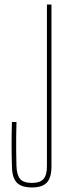

<svg xmlns="http://www.w3.org/2000/svg" viewBox="-20 -820 298 845"><path d="M120.5 5Q89.5 5 70.2 -4.5Q51 -14 42 -34.5Q33 -55 32.5 -88Q31 -140.5 31 -185.5Q31 -230.5 32.5 -283H52.5Q51.5 -250.5 51.2 -218Q51 -185.5 51.2 -153Q51.5 -120.5 52.5 -88Q54 -49 69 -32Q84 -15 120.5 -15Q156 -15 171.2 -32Q186.5 -49 186.5 -88V-800H206.5V-88Q206.5 -38.5 186.5 -16.8Q166.5 5 120.5 5Z"/></svg>

Font: Big Shoulders Display Thin Thin
Style: Regular
Weight: 250
Version: Version 2.002